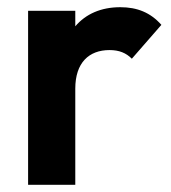

<svg xmlns="http://www.w3.org/2000/svg" viewBox="-20 -513 474 533"><path d="M58 0H189V-267C189 -339 227 -374 284 -374C311 -374 330 -366 346 -350L428 -444C398 -478 361 -493 314 -493C260 -493 218 -474 189 -440V-483H58Z"/></svg>

Font: MV Cash SemiBold
Style: Regular
Weight: 600
Designer: Rodrigo Fuenzalida
Foundry: fragTYPE
Version: Version 1.100;Glyphs 3.1.2 (3151)